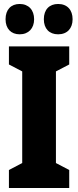

<svg xmlns="http://www.w3.org/2000/svg" viewBox="-20 -948 394 968"><path d="M8 -851C8 -803 36 -775 79 -775C124 -775 152 -805 152 -851C152 -898 124 -928 79 -928C36 -928 8 -900 8 -851ZM201 -851C201 -804 228 -775 273 -775C319 -775 346 -805 346 -851C346 -898 319 -928 273 -928C229 -928 201 -900 201 -851ZM329 0V-91L262 -126V-588L329 -623V-714H25V-623L92 -588V-126L25 -91V0Z"/></svg>

Font: Noto Sans Myanmar UI ExtraCondensed Black
Style: Regular
Weight: 900
Width: 2
Designer: Monotype Design Team
Foundry: Monotype Imaging Inc.
Version: Version 2.103